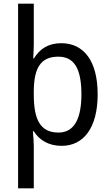

<svg xmlns="http://www.w3.org/2000/svg" viewBox="-20 -780 599 1040"><path d="M509 -269C509 -451 433 -546 312 -546C240 -546 195 -514 164 -464H160C161 -485 163 -517 163 -539V-760H78V240H163V10C163 -11 160 -50 158 -69H163C192 -23 241 10 314 10C433 10 509 -88 509 -269ZM421 -269C421 -144 386 -62 297 -62C198 -62 163 -132 163 -268V-287C164 -413 201 -473 296 -473C382 -473 421 -408 421 -269Z"/></svg>

Font: Noto Sans Lao SemiCondensed
Style: Regular
Weight: 400
Width: 4
Designer: Monotype Design Team
Foundry: Monotype Imaging Inc.
Version: Version 2.003